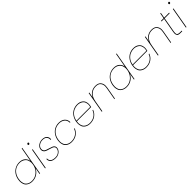

<svg xmlns="http://www.w3.org/2000/svg" viewBox="544 -2678 4623 4623"><g transform="rotate(-45 2855.5 -366.5)"><path d="M108 -270Q123 -355 167 -417.5Q211 -480 277 -513.5Q343 -547 420 -547Q513 -547 568.5 -498.5Q624 -450 633 -375L698 -740H717L586 0H567L596 -166Q561 -90 488 -41.5Q415 7 322 7Q245 7 191 -26.5Q137 -60 119.5 -110Q102 -160 102 -205Q102 -236 108 -270ZM615 -270Q620 -299 620 -326Q620 -369 603 -416.5Q586 -464 536 -496.5Q486 -529 416 -529Q342 -529 282 -498Q222 -467 182 -408.5Q142 -350 128 -270Q122 -237 122 -207Q122 -166 137.5 -119.5Q153 -73 202 -42Q251 -11 325 -11Q395 -11 456 -43.5Q517 -76 559 -134.5Q601 -193 615 -270Z M886 -678Q875 -678 869.5 -684.5Q864 -691 864 -700Q864 -702 864 -705Q866 -717 875 -724.5Q884 -732 895 -732Q906 -732 911.5 -725.5Q917 -719 917 -711Q917 -708 916 -705Q914 -693 905.5 -685.5Q897 -678 886 -678ZM871 -540 776 0H756L851 -540Z M1119 7Q1030 7 983.5 -27.5Q937 -62 937 -127Q937 -132 937 -138H957Q957 -133 957 -128Q957 -75 996.5 -43Q1036 -11 1123 -11Q1167 -11 1203.5 -28Q1240 -45 1263 -73.5Q1286 -102 1292 -135Q1294 -145 1294 -153Q1294 -177 1279.5 -196.5Q1265 -216 1236.5 -228Q1208 -240 1158 -254Q1101 -269 1067.5 -284Q1034 -299 1017 -325Q1000 -351 1000 -382Q1000 -396 1003 -412Q1009 -448 1036.5 -479Q1064 -510 1105.5 -528.5Q1147 -547 1195 -547Q1277 -547 1316.5 -509.5Q1356 -472 1356 -416Q1356 -405 1354 -392H1334Q1335 -403 1335 -413Q1335 -459 1302.5 -494Q1270 -529 1192 -529Q1150 -529 1113.5 -513Q1077 -497 1052.5 -470Q1028 -443 1023 -412Q1021 -398 1021 -387Q1021 -360 1036 -337Q1051 -314 1082.5 -301Q1114 -288 1167 -273Q1221 -257 1251.5 -244Q1282 -231 1297.5 -208Q1313 -185 1313 -158Q1313 -147 1311 -135Q1304 -95 1276 -62.5Q1248 -30 1207 -11.5Q1166 7 1119 7Z M1452 -270Q1467 -355 1511.5 -418Q1556 -481 1620.5 -514Q1685 -547 1760 -547Q1863 -547 1919 -495Q1975 -443 1975 -360Q1975 -358 1975 -357H1955Q1955 -358 1955 -360Q1955 -438 1901.5 -483.5Q1848 -529 1757 -529Q1692 -529 1632.5 -500.5Q1573 -472 1530 -414Q1487 -356 1472 -270Q1465 -235 1465 -204Q1465 -160 1483.5 -114Q1502 -68 1551.5 -39.5Q1601 -11 1666 -11Q1757 -11 1827 -57Q1897 -103 1924 -183H1944Q1915 -98 1840.5 -45.5Q1766 7 1663 7Q1588 7 1534.5 -26Q1481 -59 1463.5 -109Q1446 -159 1446 -205Q1446 -236 1452 -270Z M2294 -11Q2385 -11 2455 -57Q2525 -103 2552 -183H2572Q2543 -98 2468.5 -45.5Q2394 7 2291 7Q2216 7 2162.5 -26Q2109 -59 2091.5 -109Q2074 -159 2074 -205Q2074 -236 2080 -270Q2095 -355 2139.5 -418Q2184 -481 2249 -514Q2314 -547 2389 -547Q2468 -547 2518 -513.5Q2568 -480 2583.5 -436Q2599 -392 2599 -355Q2599 -335 2596 -315Q2589 -279 2585 -261H2098Q2093 -230 2093 -204Q2093 -157 2112.5 -111.5Q2132 -66 2181 -38.5Q2230 -11 2294 -11ZM2385 -529Q2321 -529 2262.5 -501.5Q2204 -474 2160.5 -418Q2117 -362 2101 -279H2571Q2581 -319 2581 -353Q2581 -389 2564.5 -431.5Q2548 -474 2498 -501.5Q2448 -529 2385 -529Z M3014 -552Q3109 -552 3152.5 -501.5Q3196 -451 3196 -379Q3196 -350 3190 -315L3134 0H3115L3171 -317Q3177 -349 3177 -377Q3177 -440 3140 -487Q3103 -534 3011 -534Q2915 -534 2846 -471.5Q2777 -409 2756 -287L2705 0H2685L2780 -540H2800L2775 -398Q2807 -473 2871 -512.5Q2935 -552 3014 -552Z M3322 -270Q3337 -355 3381 -417.5Q3425 -480 3491 -513.5Q3557 -547 3634 -547Q3727 -547 3782.5 -498.5Q3838 -450 3847 -375L3912 -740H3931L3800 0H3781L3810 -166Q3775 -90 3702 -41.5Q3629 7 3536 7Q3459 7 3405 -26.5Q3351 -60 3333.5 -110Q3316 -160 3316 -205Q3316 -236 3322 -270ZM3829 -270Q3834 -299 3834 -326Q3834 -369 3817 -416.5Q3800 -464 3750 -496.5Q3700 -529 3630 -529Q3556 -529 3496 -498Q3436 -467 3396 -408.5Q3356 -350 3342 -270Q3336 -237 3336 -207Q3336 -166 3351.5 -119.5Q3367 -73 3416 -42Q3465 -11 3539 -11Q3609 -11 3670 -43.5Q3731 -76 3773 -134.5Q3815 -193 3829 -270Z M4207 -11Q4298 -11 4368 -57Q4438 -103 4465 -183H4485Q4456 -98 4381.5 -45.5Q4307 7 4204 7Q4129 7 4075.5 -26Q4022 -59 4004.5 -109Q3987 -159 3987 -205Q3987 -236 3993 -270Q4008 -355 4052.5 -418Q4097 -481 4162 -514Q4227 -547 4302 -547Q4381 -547 4431 -513.5Q4481 -480 4496.5 -436Q4512 -392 4512 -355Q4512 -335 4509 -315Q4502 -279 4498 -261H4011Q4006 -230 4006 -204Q4006 -157 4025.5 -111.5Q4045 -66 4094 -38.5Q4143 -11 4207 -11ZM4298 -529Q4234 -529 4175.5 -501.5Q4117 -474 4073.5 -418Q4030 -362 4014 -279H4484Q4494 -319 4494 -353Q4494 -389 4477.5 -431.5Q4461 -474 4411 -501.5Q4361 -529 4298 -529Z M4927 -552Q5022 -552 5065.5 -501.5Q5109 -451 5109 -379Q5109 -350 5103 -315L5047 0H5028L5084 -317Q5090 -349 5090 -377Q5090 -440 5053 -487Q5016 -534 4924 -534Q4828 -534 4759 -471.5Q4690 -409 4669 -287L4618 0H4598L4693 -540H4713L4688 -398Q4720 -473 4784 -512.5Q4848 -552 4927 -552Z M5347 -520 5280 -142Q5275 -114 5275 -93Q5275 -78 5279.5 -59.5Q5284 -41 5306.5 -30.5Q5329 -20 5372 -20H5429L5425 0H5366Q5296 0 5275.5 -26.5Q5255 -53 5255 -92Q5255 -114 5260 -142L5327 -520H5239L5242 -540H5330L5355 -678H5375L5350 -540H5520L5517 -520Z M5680 -678Q5669 -678 5663.5 -684.5Q5658 -691 5658 -700Q5658 -702 5658 -705Q5660 -717 5669 -724.5Q5678 -732 5689 -732Q5700 -732 5705.5 -725.5Q5711 -719 5711 -711Q5711 -708 5710 -705Q5708 -693 5699.5 -685.5Q5691 -678 5680 -678ZM5665 -540 5570 0H5550L5645 -540Z"/></g></svg>

Font: Fz Poppins Thin
Style: Italic
Weight: 100
Italic angle: -10°
Designer: Ninad Kale (Devanagari), Jonny Pinhorn (Latin)
Foundry: Indian Type Foundry
Version: Vit hóa bi Vntype.Com & FontZin.Com